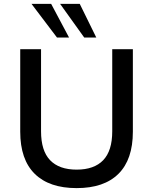

<svg xmlns="http://www.w3.org/2000/svg" viewBox="-20 -958 787 987"><path d="M374 9Q233 9 158.5 -64.5Q84 -138 84 -281V-705H191V-283Q191 -183 237.5 -134.5Q284 -86 374 -86Q464 -86 510.5 -134.5Q557 -183 557 -283V-705H663V-281Q663 -138 589 -64.5Q515 9 374 9ZM413 -765 289 -938H390L475 -765ZM273 -765 142 -938H243L335 -765Z"/></svg>

Font: NunitoSans_10ptSemiBold
Style: Regular
Weight: 600
Designer: Vernon Adams
Foundry: Vernon Adams
Version: Version 3.101;gftools[0.9.27]